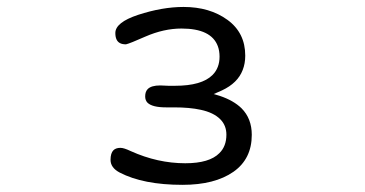

<svg xmlns="http://www.w3.org/2000/svg" viewBox="-20 -512 1040 547"><path d="M453.1 -206.1H475.6Q520.5 -206.1 551.8 -199.2Q588.4 -191.4 607.4 -172.4Q625 -154.8 625 -128.4Q625 -95.2 605 -75.7Q576.7 -46.9 507.8 -46.9Q429.2 -46.9 352.5 -81.5Q333 -90.8 323.2 -90.8Q310.1 -90.8 303.2 -84Q294.9 -75.7 294.9 -56.6Q294.9 -34.2 320.8 -20.5Q388.2 14.6 500 14.6Q591.8 14.6 645 -22.5Q697.3 -59.1 697.3 -127.9Q697.3 -174.3 668 -203.6Q645.5 -225.6 606.4 -238.8L588.9 -244.1L612.3 -254.4Q657.2 -275.4 671.4 -312.5Q678.7 -331.1 678.7 -353.5Q678.7 -418.5 628.2 -455.3Q577.6 -492.2 502.9 -492.2Q442.4 -492.2 373.5 -469.7Q308.6 -448.2 308.6 -418Q308.6 -396 321.8 -389.2Q328.1 -385.7 338.9 -385.7Q350.1 -388.2 394 -407.7Q446.8 -430.7 497.1 -430.7Q582 -430.7 600.6 -380.4Q605.5 -367.2 605.5 -350.6Q605.5 -318.4 585.4 -298.3Q554.7 -267.6 478.5 -267.6H460L436.5 -268.6Q411.1 -268.6 400.9 -258.3Q393.6 -251 393.6 -237.3Q393.6 -226.1 400.4 -219.2Q414.1 -206.1 453.1 -206.1Z"/></svg>

Font: YuPearl-Light
Style: Light
Weight: 300
Designer: Max Yao
Foundry: Max-Everyday
Version: Version 1.011; ttfautohint (v1.8.3)